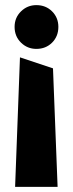

<svg xmlns="http://www.w3.org/2000/svg" viewBox="-20 -730 286 750"><path d="M37 -625Q37 -661 62 -685.5Q87 -710 122 -710Q159 -710 183.5 -685.5Q208 -661 208 -625Q208 -588 183.5 -563.5Q159 -539 122 -539Q87 -539 62 -563.5Q37 -588 37 -625ZM187 -463 205 0H39L58 -506Z"/></svg>

Font: Palanquin Dark SemiBold
Style: Regular
Weight: 600
Designer: Pria Ravichandran
Version: Version 1.001